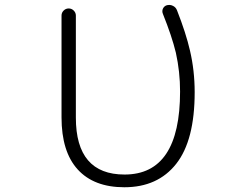

<svg xmlns="http://www.w3.org/2000/svg" viewBox="-20 -789 1040 797"><path d="M496.1 -11.7Q370.1 -11.7 302.7 -85.4Q235.4 -159.2 235.4 -301.8V-724.6Q235.4 -736.3 244.1 -745.1Q252.9 -753.9 265.1 -753.9Q277.3 -753.9 286.1 -745.1Q294.9 -736.3 294.9 -724.6V-300.8Q294.9 -64.5 497.1 -64.5Q727.5 -64.5 727.5 -409.2Q727.5 -491.2 710 -570.3Q693.4 -638.7 656.2 -731.4Q651.4 -743.2 656.7 -753.9Q662.1 -764.6 673.8 -767.6Q678.7 -768.6 682.6 -768.6Q690.4 -768.6 698.2 -764.6Q710 -758.8 714.8 -746.1Q752 -651.4 768.6 -579.1Q788.1 -496.1 788.1 -406.2Q788.1 -206.1 711.4 -108.9Q634.8 -11.7 496.1 -11.7Z"/></svg>

Font: Rounded-L Mgen+ 1mn light
Style: Regular
Weight: 200
Designer: [Source Han Sans]
Ryoko NISHIZUKA  (kana & ideographs); Paul D. Hunt (Latin, Greek & Cyrillic); Wenlong ZHANG  (bopomofo
Version: Version 1.059.20150602